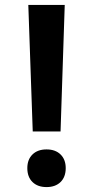

<svg xmlns="http://www.w3.org/2000/svg" viewBox="-20 -750 378 780"><path d="M113 -216 95 -730H243L226 -216ZM169 10Q133 10 112 -10.5Q91 -31 91 -67Q91 -102 112 -122.5Q133 -143 169 -143Q205 -143 226 -122.5Q247 -102 247 -67Q247 -31 226 -10.5Q205 10 169 10Z"/></svg>

Font: M PLUS 2 SemiBold
Style: Regular
Weight: 600
Designer: Coji Morishita
Foundry: UNDERFOREST DESIGN
Version: Version 1.001